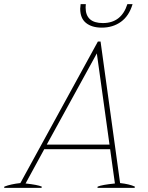

<svg xmlns="http://www.w3.org/2000/svg" viewBox="-51 -904 714 924"><path d="M335 -862Q335 -868 337 -884H362Q361 -878 361 -868Q361 -793 444 -793Q533 -793 562 -884H587Q570 -827 531 -799Q492 -771 439 -771Q391 -771 363 -793.5Q335 -816 335 -862ZM598 -6 597 0H418L419 -6Q441 -15 502 -21L479 -186H162L72 -21Q129 -15 150 -6L149 0H-31L-30 -6Q1 -18 47 -23L420 -704H433L527 -23Q572 -18 598 -6ZM476 -208 415 -647 174 -208Z"/></svg>

Font: Trirong Thin
Style: Italic
Weight: 250
Italic angle: -12°
Designer: Katatrad Team
Foundry: CadsonDemak
Version: Version 1.001